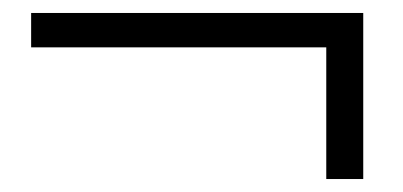

<svg xmlns="http://www.w3.org/2000/svg" viewBox="-20 -453 621 296"><path d="M28 -433V-380H483V-177H540V-433Z"/></svg>

Font: Noto Serif CJK JP Medium
Style: Regular
Weight: 500
Designer: Ryoko NISHIZUKA 西塚涼子 (kana & ideographs); Frank Grießhammer (Latin, Greek & Cyrillic); Wenlong ZHANG 张文龙 (bopomofo); San
Foundry: Adobe Systems Incorporated
Version: Version 1.000;PS 1;hotconv 16.6.53;makeotf.lib2.5.65590